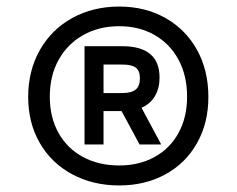

<svg xmlns="http://www.w3.org/2000/svg" viewBox="-20 -728 722 586"><path d="M616 -432Q616 -353 581.5 -291.5Q547 -230 485 -196Q423 -162 344 -162Q264 -162 200.5 -196Q137 -230 101.5 -291.5Q66 -353 66 -432Q66 -512 101.5 -575Q137 -638 200.5 -673Q264 -708 344 -708Q423 -708 485 -673Q547 -638 581.5 -575.5Q616 -513 616 -432ZM551 -433Q551 -497 525 -545.5Q499 -594 452 -621Q405 -648 344 -648Q282 -648 234 -621Q186 -594 159 -545.5Q132 -497 132 -433Q132 -370 158.5 -322.5Q185 -275 233 -249Q281 -223 344 -223Q405 -223 452 -249Q499 -275 525 -322.5Q551 -370 551 -433ZM412 -399 472 -287H406L351 -389H296V-287H238V-587H353Q467 -587 467 -491Q467 -459 453 -435Q439 -411 412 -399ZM296 -444H353Q381 -444 394 -454.5Q407 -465 407 -489Q407 -512 394.5 -521.5Q382 -531 353 -531H296Z"/></svg>

Font: Amiko SemiBold
Style: Regular
Weight: 600
Designer: Pablo Impallari, Rodrigo Fuenzalida, Andres Torresi
Foundry: Impallari Type
Version: Version 1.001; ttfautohint (v1.3)